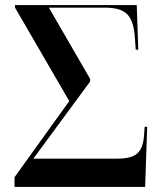

<svg xmlns="http://www.w3.org/2000/svg" viewBox="-20 -734 622 754"><path d="M37 0H550L558 -236H548L546 -206C541 -134 515 -111 439 -111H111L334 -414V-424L172 -704H390C475 -704 504 -675 510 -582L513 -539H523L517 -714H39V-704L252 -337L37 -38Z"/></svg>

Font: Noto Serif Display SemiCondensed SemiBold
Style: Regular
Weight: 600
Width: 4
Designer: Monotype Design Team
Foundry: Monotype Imaging Inc.
Version: Version 2.009